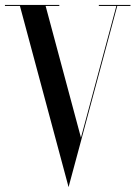

<svg xmlns="http://www.w3.org/2000/svg" viewBox="-47 -720 548 777"><path d="M481 -700H353V-696H423.9L280.6 -162.9L137.6 -696H193V-700H-27V-696H33.6L228.7 30.3L228.5 31L230.5 37L282.5 -156V-156.3L427.5 -696H481.1Z"/></svg>

Font: Picaflor 96 pt
Style: Regular
Weight: 400
Designer: Ariel Martín Pérez
Foundry: Tunera Type Foundry
Version: Version 1.000;hotconv 1.0.109;makeotfexe 2.5.65596